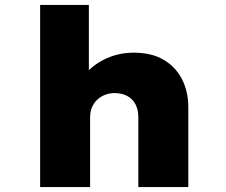

<svg xmlns="http://www.w3.org/2000/svg" viewBox="-20 -760 918 780"><path d="M143 0V-740H341V-405L291 -386Q301 -432 334 -467.5Q367 -503 416.5 -524.5Q466 -546 524 -546Q596 -546 645 -517Q694 -488 719.5 -438Q745 -388 745 -324V0H542V-283Q542 -314 530.5 -336Q519 -358 498 -369.5Q477 -381 447 -382Q425 -382 406 -374.5Q387 -367 373.5 -353.5Q360 -340 353 -322.5Q346 -305 346 -282V0H245Q200 0 174.5 0Q149 0 143 0Z"/></svg>

Font: Lexend Giga Black
Style: Regular
Weight: 900
Designer: Bonnie Shaver-Troup, Thomas Jockin
Foundry: Lexend
Version: Version 1.007